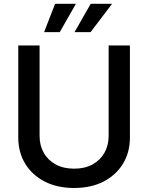

<svg xmlns="http://www.w3.org/2000/svg" viewBox="-20 -963 768 995"><path d="M364.3 11.2Q276.9 11.2 211.7 -22.2Q146.5 -55.7 110.6 -114.7Q74.7 -173.8 74.7 -250V-727.5H185.1V-258.8Q185.1 -209.5 206.8 -171.1Q228.5 -132.8 268.8 -110.8Q309.1 -88.9 364.3 -88.9Q419.4 -88.9 459.5 -110.8Q499.5 -132.8 521.2 -171.1Q543 -209.5 543 -258.8V-727.5H653.3V-250Q653.3 -173.8 617.4 -114.7Q581.5 -55.7 516.6 -22.2Q451.7 11.2 364.3 11.2ZM289.6 -796.4H208.5L265.6 -943.4H373.5ZM449.2 -796.4H366.2L450.2 -943.4H561Z"/></svg>

Font: Inter 20pt Medium
Style: Regular
Weight: 500
Version: Version 4.001;git-66647c0bb